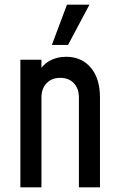

<svg xmlns="http://www.w3.org/2000/svg" viewBox="-20 -800 508 820"><path d="M67 0V-545H157V-467.5L141 -485.5Q159 -521 190.2 -539.2Q221.5 -557.5 262.5 -557.5Q328.5 -557.5 367.8 -511Q407 -464.5 407 -383.5V0H317V-383.5Q317 -421.5 295.5 -444.5Q274 -467.5 237.5 -467.5Q200.5 -467.5 178.8 -444.5Q157 -421.5 157 -383.5V0ZM201.5 -608 266 -780H362L270.5 -608Z"/></svg>

Font: Mohave Light Medium
Style: Regular
Weight: 500
Version: Version 2.003